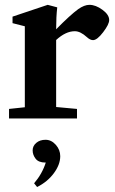

<svg xmlns="http://www.w3.org/2000/svg" viewBox="-20 -480 468 778"><path d="M16.6 0V-38.6L80.6 -45.4V-373.5L30.8 -386.2V-412.6L173.3 -460.4L211.9 -450.2Q207.5 -411.6 207.5 -362.3V-361.3Q265.1 -419.9 296.9 -442.9Q321.8 -460.4 342.3 -460.4Q367.7 -460.4 395 -440.4Q422.4 -420.4 422.4 -398.9Q422.4 -381.3 397.9 -349.4Q373.5 -317.4 356.9 -317.4Q345.2 -317.4 332 -329.6Q305.7 -353.5 283.2 -353.5Q246.1 -353.5 207.5 -317.9V-46.4L292 -38.6V0ZM130.4 277.8 118.2 262.7Q150.9 224.6 165.5 178.7H164.1Q136.2 178.7 124.3 163.1Q112.3 147.5 112.3 129.4Q112.3 111.3 127 98.9Q141.6 86.4 164.6 86.4Q188 86.4 206.1 106.7Q224.1 127 224.1 152.8Q224.1 187 198.2 221.9Q172.4 256.8 130.4 277.8Z"/></svg>

Font: Elstob 8pt
Style: Bold
Weight: 700
Designer: Peter S. Baker
Version: Version 1.015